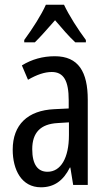

<svg xmlns="http://www.w3.org/2000/svg" viewBox="-20 -786 456 816"><path d="M252 -766H175C156 -723 119 -665 83 -616V-606H128C152 -629 183 -665 214 -700C244 -665 272 -632 300 -606H345V-616C312 -660 273 -721 252 -766ZM213 -547C162 -547 115 -534 73 -508L99 -447C137 -469 170 -480 200 -480C251 -480 272 -442 272 -360V-325L211 -322C98 -317 34 -256 34 -150C34 -65 71 10 154 10C210 10 249 -18 277 -74H279L291 0H353V-362C353 -480 314 -547 213 -547ZM225 -263 273 -266V-212C273 -114 238 -56 182 -56C141 -56 117 -86 117 -152C117 -222 152 -259 225 -263Z"/></svg>

Font: Noto Sans Arabic UI XCn
Style: Regular
Weight: 400
Width: 2
Designer: Monotype Design Team, Nadine Chahine and Nizar Qandah
Foundry: Monotype Imaging Inc.
Version: Version 2.010